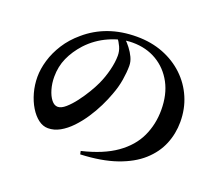

<svg xmlns="http://www.w3.org/2000/svg" viewBox="-121 -890 1242 1082"><g transform="rotate(20 500.0 -348.5)"><path d="M470 -679.1 425.4 -671.4Q440.2 -653.6 451.3 -628.9Q462.5 -604.2 462.5 -576.9Q462.5 -537.6 450.3 -489Q438.2 -440.4 418.1 -397.1Q406.2 -371 385.4 -336.2Q364.5 -301.4 339.3 -268.1Q314.1 -234.9 288.6 -212.6Q263.1 -190.4 242 -190.4Q221.2 -190.4 204 -212.1Q186.8 -233.9 176.6 -269Q166.4 -304.1 166.4 -343.5Q166.4 -404.9 189.7 -457Q213 -509.2 256.1 -556.6Q308.1 -612.5 378.4 -643.7Q448.6 -675 516.7 -675Q598.5 -675 661.6 -637.7Q724.8 -600.3 761.1 -532.9Q797.3 -465.5 797.3 -373.1Q797.3 -286.9 763 -213.2Q728.6 -139.4 652.1 -85.3Q575.6 -31.1 449.5 -1.2L453.5 18Q579.6 12.6 668.5 -18.2Q757.4 -49.1 813.1 -99.1Q868.9 -149.1 895.1 -212.5Q921.3 -275.8 921.3 -346.5Q921.3 -425 892.3 -491.9Q863.4 -558.9 810.6 -608.9Q757.9 -658.8 686.2 -686.8Q614.6 -714.7 528.2 -714.7Q436.8 -714.7 360.9 -687.8Q284.9 -660.8 224.4 -608.5Q173.7 -565.9 141 -514.6Q108.4 -463.3 92.9 -410.6Q77.4 -358 77.4 -311.1Q77.4 -262.5 90 -217Q102.6 -171.5 124.5 -135.5Q146.4 -99.6 173.8 -78.9Q201.2 -58.3 231.5 -58.3Q268.2 -58.3 303 -77.8Q337.7 -97.3 369.1 -130.2Q400.4 -163 427.5 -203.5Q454.6 -244 475.4 -286.5Q496.3 -329 509.8 -367Q527.4 -412.6 535.2 -459.6Q542.9 -506.7 542.9 -545.1Q542.9 -570.9 531.2 -595.6Q519.5 -620.3 502.7 -642.2Q485.9 -664.1 470 -679.1Z"/></g></svg>

Font: Early Summer Mincho VF
Style: Regular
Weight: 250
Designer: GuiWonder
Version: Version 1.002